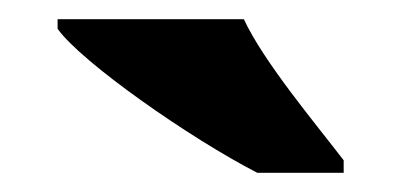

<svg xmlns="http://www.w3.org/2000/svg" viewBox="-20 -786 418 200"><path d="M248 -606H338V-619C309 -657 255 -721 234 -766H40V-756C65 -721 178 -642 248 -606Z"/></svg>

Font: Noto Serif Lao Black
Style: Regular
Weight: 900
Designer: Monotype Design Team
Foundry: Monotype Imaging Inc.
Version: Version 2.003